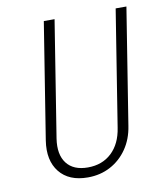

<svg xmlns="http://www.w3.org/2000/svg" viewBox="-83 -800 766 879"><g transform="rotate(-10 300.0 -360.0)"><path d="M255 10Q167 10 123.5 -44.5Q80 -99 94 -190L180 -730H230L144 -190Q133 -117 164.5 -76Q196 -35 263 -35Q330 -35 373.5 -76Q417 -117 428 -190L514 -730H564L478 -190Q469 -130 438 -85Q407 -40 360 -15Q313 10 255 10Z"/></g></svg>

Font: JetBrains Mono NL Thin
Style: Italic
Weight: 100
Italic angle: -9°
Monospace: yes
Designer: Philipp Nurullin, Konstantin Bulenkov
Foundry: JetBrains
Version: Version 2.305; ttfautohint (v1.8.4.7-5d5b)